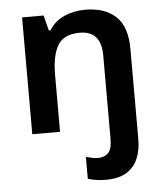

<svg xmlns="http://www.w3.org/2000/svg" viewBox="-55 -601 754 889"><g transform="rotate(-5 322.0 -156.5)"><path d="M401 240Q378 240 355.5 236.5Q333 233 318 228V126Q332 130 346 133Q360 136 376 136Q403 136 421 118.5Q439 101 439 52V-335Q439 -449 340 -449Q265 -449 237 -401.5Q209 -354 209 -264V0H80V-543H180L198 -472H206Q232 -514 277 -533.5Q322 -553 373 -553Q464 -553 515.5 -505.5Q567 -458 567 -354V66Q567 116 550.5 155.5Q534 195 497.5 217.5Q461 240 401 240Z"/></g></svg>

Font: Noto Sans Adlam SemiBold
Style: Regular
Weight: 600
Version: Version 3.001